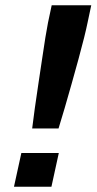

<svg xmlns="http://www.w3.org/2000/svg" viewBox="-20 -708 366 728"><path d="M102 -221Q106 -253 112 -297.5Q118 -342 125.5 -390Q133 -438 139.5 -483.5Q146 -529 152 -565.5Q158 -602 162 -622L176 -688H326L312 -622Q308 -602 299 -565.5Q290 -529 277.5 -483.5Q265 -438 251.5 -390Q238 -342 225 -297.5Q212 -253 202 -221ZM33 0 61 -128H203L175 0Z"/></svg>

Font: Saira Thin SemiBold
Style: Italic
Weight: 600
Italic angle: -12°
Version: Version 1.101